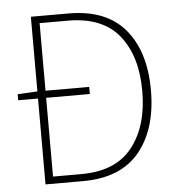

<svg xmlns="http://www.w3.org/2000/svg" viewBox="-49 -707 699 753"><g transform="rotate(-5 300.0 -330.0)"><path d="M100 0V-338H22V-362L100 -366V-660H248Q396 -660 470 -572.5Q544 -485 544 -332Q544 -179 470 -89.5Q396 0 248 0ZM132 -28H244Q379 -28 444.5 -111Q510 -194 510 -332Q510 -470 444.5 -551Q379 -632 244 -632H132V-366H304V-338H132Z"/></g></svg>

Font: TypoPRO Source Code Pro
Style: Regular
Weight: 200
Monospace: yes
Designer: Paul D. Hunt, Teo Tuominen
Foundry: Adobe Systems Incorporated
Version: Version 2.010;PS 1.0;hotconv 1.0.84;makeotf.lib2.5.63406